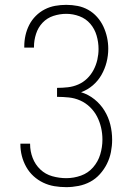

<svg xmlns="http://www.w3.org/2000/svg" viewBox="-20 -763 540 791"><path d="M253 8Q228 8 204 4Q180 0 158 -10.5Q136 -21 118 -37.5Q100 -54 88 -75.5Q76 -97 70 -120.5Q64 -144 64 -169V-171H104V-169Q104 -140 114.5 -112.5Q125 -85 146 -65Q167 -45 195.5 -37Q224 -29 253 -29Q284 -29 313.5 -39.5Q343 -50 363.5 -73.5Q384 -97 393 -127Q402 -157 402 -188Q402 -213 396.5 -237Q391 -261 380 -282.5Q369 -304 351 -321.5Q333 -339 310.5 -349Q288 -359 263.5 -361.5Q239 -364 215 -364V-401Q237 -401 259.5 -403.5Q282 -406 302.5 -415Q323 -424 339 -439.5Q355 -455 365.5 -475Q376 -495 381 -517Q386 -539 386 -561Q386 -589 378 -616.5Q370 -644 352 -665Q334 -686 307.5 -696Q281 -706 253 -706Q226 -706 200 -697.5Q174 -689 155.5 -669.5Q137 -650 128.5 -623.5Q120 -597 120 -571V-567H80V-572Q80 -595 85 -617.5Q90 -640 100.5 -660.5Q111 -681 127.5 -697.5Q144 -714 164.5 -724.5Q185 -735 207.5 -739Q230 -743 253 -743Q277 -743 300 -738.5Q323 -734 343.5 -722.5Q364 -711 380 -693Q396 -675 406 -653.5Q416 -632 421 -609Q426 -586 426 -562Q426 -534 419 -506.5Q412 -479 398 -454.5Q384 -430 362.5 -411.5Q341 -393 314 -383Q344 -374 369 -354Q394 -334 410.5 -307Q427 -280 434.5 -249.5Q442 -219 442 -187Q442 -162 437 -136.5Q432 -111 420.5 -88Q409 -65 391.5 -45.5Q374 -26 351.5 -14Q329 -2 303.5 3Q278 8 253 8Z"/></svg>

Font: Iosevka Curly Slab Extralight
Style: Regular
Weight: 200
Monospace: yes
Designer: Belleve Invis
Foundry: Belleve Invis
Version: Version 22.1.2; ttfautohint (v1.8.4)